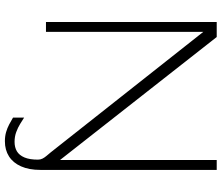

<svg xmlns="http://www.w3.org/2000/svg" viewBox="-82 -674 927 804"><g transform="rotate(90 382.0 -271.5)"><path d="M571 172Q550 172 532.8 167Q515.5 162 500.5 154Q485.5 146 472 138V91.5Q483 98.5 498.2 108Q513.5 117.5 532.5 124.5Q551.5 131.5 573.5 131.5Q596.5 131.5 613 121.8Q629.5 112 638.8 90.2Q648 68.5 648 33.5Q648 23 643.5 14.2Q639 5.5 631.8 -2.8Q624.5 -11 617 -20.5L104.5 -669.5L113 -672.5V0H71.5V-715H134.5L658 -48L649.5 -45V-715H691V23Q691 71 676.2 104.2Q661.5 137.5 634.5 154.8Q607.5 172 571 172Z"/></g></svg>

Font: Russolo 10pt ExtraLight
Style: Regular
Weight: 200
Designer: Micah Stupak-Hahn
Version: Version 1.000